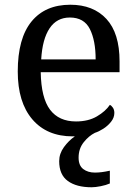

<svg xmlns="http://www.w3.org/2000/svg" viewBox="-20 -566 575 811"><path d="M367 225Q303 225 266.5 198.5Q230 172 230 115Q230 83 250 55.5Q270 28 296 10H287Q178 10 116.5 -62Q55 -134 55 -264Q55 -404 113 -475Q171 -546 277 -546Q374 -546 429.5 -486Q485 -426 485 -307V-261H152Q154 -152 191.5 -102.5Q229 -53 301 -53Q353 -53 389.5 -74.5Q426 -96 444 -123Q451 -120 457 -111Q463 -102 463 -89Q463 -69 449 -51.5Q435 -34 416 -22Q397 -10 381 -5Q355 8 333.5 35Q312 62 312 100Q312 133 331.5 148Q351 163 381 163Q395 163 410.5 161Q426 159 444 155V209Q428 216 405.5 220.5Q383 225 367 225ZM384 -315Q384 -395 359.5 -443.5Q335 -492 275 -492Q220 -492 189.5 -446.5Q159 -401 154 -315Z"/></svg>

Font: Noto Serif Grantha
Style: Regular
Weight: 400
Designer: Monotype Design Team
Foundry: Monotype Imaging Inc.
Version: Version 2.004; ttfautohint (v1.8.4.7-5d5b)